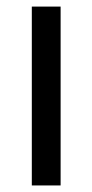

<svg xmlns="http://www.w3.org/2000/svg" viewBox="-20 -566 282 586"><path d="M77.1 0V-545.9H165V0Z"/></svg>

Font: Inter Variable LoSnoCo
Style: Regular
Weight: 400
Designer: Rasmus Andersson
Foundry: rsms
Version: Version 4.000;git-a52131595; featfreeze: case,dlig,ss01,ss02